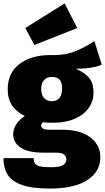

<svg xmlns="http://www.w3.org/2000/svg" viewBox="-25 -876 615 1123"><path d="M570 -498Q517 -474 418 -474Q472 -451 497 -419.5Q522 -388 522 -334Q522 -284 493 -243.5Q464 -203 410.5 -180.5Q357 -158 285 -158Q246 -158 228 -161Q216 -155 216 -142Q216 -131 226 -124Q236 -117 268 -117H345Q411 -117 460 -97Q509 -77 535.5 -40.5Q562 -4 562 42Q562 128 485.5 177.5Q409 227 266 227Q161 227 101.5 205Q42 183 18.5 144Q-5 105 -5 49H172Q172 70 180 81Q188 92 209 97Q230 102 272 102Q326 102 344.5 89.5Q363 77 363 56Q363 39 349.5 28Q336 17 306 17H232Q140 17 96 -12.5Q52 -42 52 -90Q52 -121 71 -150Q90 -179 120 -197Q66 -226 43 -263Q20 -300 20 -353Q20 -448 88 -501Q156 -554 271 -554Q347 -551 407.5 -573.5Q468 -596 527 -636ZM216 -357Q216 -321 233 -302.5Q250 -284 277 -284Q338 -284 338 -360Q338 -395 323 -410.5Q308 -426 277 -426Q250 -426 233 -408Q216 -390 216 -357ZM427 -712 176 -613 123 -712 353 -856Z"/></svg>

Font: FiraGO Heavy
Style: Regular
Weight: 900
Designer: bBox Type
Foundry: bBox Type GmbH
Version: Version 1.001